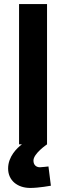

<svg xmlns="http://www.w3.org/2000/svg" viewBox="-20 -712 326 947"><path d="M88 0C64 18 20 60 20 119C20 179 67 215 129 215C172 215 231 204 231 204L219 109C219 109 184 113 177 113C159 113 145 102 145 80C145 45 212 0 212 0V-692H74V0Z"/></svg>

Font: RazerF5
Style: Bold
Weight: 700
Foundry: Razer Inc.
Version: Version 2